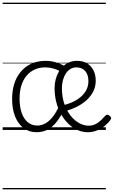

<svg xmlns="http://www.w3.org/2000/svg" viewBox="-20 -976 855 1442"><path d="M254 17Q199 17 157.5 -14Q116 -45 93.5 -101Q71 -157 71 -231Q71 -282 81.5 -326Q92 -370 113.5 -405.5Q135 -441 165.5 -466.5Q196 -492 236 -505.5Q276 -519 324 -519Q348 -519 370.5 -515Q393 -511 417 -502Q441 -493 470 -478L440 -437Q409 -454 379 -462Q349 -470 320 -470Q277 -470 242 -454.5Q207 -439 181 -409Q155 -379 141 -335.5Q127 -292 127 -235Q127 -176 142 -130.5Q157 -85 187.5 -59Q218 -33 261 -33Q285 -33 312.5 -45Q340 -57 368.5 -89.5Q397 -122 425 -180L451 -132Q419 -73 387.5 -40.5Q356 -8 323 4.5Q290 17 254 17ZM639 17Q599 17 562 0.5Q525 -16 494 -46Q463 -76 439.5 -117Q416 -158 403 -208Q390 -258 390 -314Q390 -348 398 -379Q406 -410 420.5 -435.5Q435 -461 456 -480Q477 -499 502.5 -509Q528 -519 558 -519Q606 -519 637 -498.5Q668 -478 683.5 -444.5Q699 -411 699 -371Q699 -325 679.5 -287.5Q660 -250 627 -221Q594 -192 551.5 -171.5Q509 -151 462 -140L448 -184Q485 -192 519.5 -207Q554 -222 582 -244.5Q610 -267 627 -297.5Q644 -328 644 -367Q644 -415 620 -442.5Q596 -470 553 -470Q529 -470 509 -458Q489 -446 475 -425Q461 -404 453 -375.5Q445 -347 445 -314Q445 -249 463 -196.5Q481 -144 510.5 -107Q540 -70 575.5 -51Q611 -32 645 -32Q675 -32 698 -44Q721 -56 739 -73.5Q757 -91 770 -106Q779 -115 786.5 -114.5Q794 -114 802 -107Q810 -101 813.5 -93.5Q817 -86 810 -77Q794 -53 768 -31.5Q742 -10 709 3.5Q676 17 639 17ZM0 436H775V446H0ZM0 -20H775V0H0ZM0 -505H775V-500H0ZM0 -956H775V-946H0Z"/></svg>

Font: Playwrite HU Guides
Style: Regular
Weight: 400
Designer: Veronika Burian, José Scaglione
Foundry: TypeTogether
Version: Version 1.003